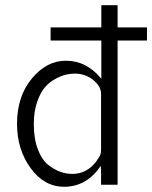

<svg xmlns="http://www.w3.org/2000/svg" viewBox="-20 -715 589 743"><path d="M45.9 -235.8Q45.9 -341.8 103 -410.9Q160.2 -480 234.9 -480Q314.9 -480 372.1 -410.2V-558.1H175.8V-608.9H372.1V-694.8H435.1V-608.9H548.8V-558.1H435.1V0H371.1V-42L370.1 -73.2Q314.9 7.8 228 7.8Q150.9 7.8 98.4 -64.5Q45.9 -136.7 45.9 -235.8ZM110.8 -235.8Q110.8 -177.7 126.5 -137Q142.1 -96.2 166.5 -77.1Q190.9 -58.1 213.9 -50Q236.8 -42 259.8 -42Q315.9 -42 353 -90.8Q356 -95.7 359.9 -101.8Q363.8 -107.9 365.5 -110.4Q367.2 -112.8 368.7 -117.4Q370.1 -122.1 370.6 -127.4Q371.1 -132.8 371.1 -141.1V-352.1Q371.1 -380.9 340.6 -405.5Q310.1 -430.2 269 -430.2Q252.9 -430.2 234.9 -426Q216.8 -421.9 193.8 -409.4Q170.9 -397 153.6 -377Q136.2 -356.9 123.5 -319.8Q110.8 -282.7 110.8 -235.8Z"/></svg>

Font: CMU Bright
Style: Roman
Weight: 500
Version: Version 0.7.0